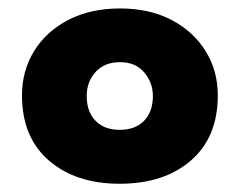

<svg xmlns="http://www.w3.org/2000/svg" viewBox="-20 -724 566 454"><path d="M263 -289.5Q159 -289.5 95.5 -344.5Q32 -399.5 32 -498.5Q32 -557 60.8 -603.5Q89.5 -650 141.8 -677Q194 -704 264 -704Q333.5 -704 385.2 -677Q437 -650 466 -603.5Q495 -557 495 -498.5Q495 -399.5 431.5 -344.5Q368 -289.5 263 -289.5ZM263 -417Q300 -417 320.8 -438.5Q341.5 -460 341.5 -497Q341.5 -528.5 321 -552.8Q300.5 -577 264 -577Q227 -577 206 -553.8Q185 -530.5 185 -497Q185 -460 205.8 -438.5Q226.5 -417 263 -417Z"/></svg>

Font: Commissioner ExtraBold
Style: Regular
Weight: 800
Designer: Kostas Bartsokas
Foundry: Kostas Bartsokas
Version: Version 1.000; ttfautohint (v1.8.3)